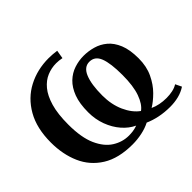

<svg xmlns="http://www.w3.org/2000/svg" viewBox="-170 -978 1216 1216"><g transform="rotate(-45 438.0 -370.5)"><path d="M844.5 -68.5 864.5 -27Q834 -7 798 2Q762 11 721.5 11Q672 11 627 1.8Q582 -7.5 545.5 -24Q511.5 -6.5 469.5 2.2Q427.5 11 385 11Q260 11 180.8 -38.5Q101.5 -88 64.2 -172.8Q27 -257.5 27 -364Q27 -491.5 76.5 -578Q126 -664.5 209.5 -708.2Q293 -752 395.5 -752Q409.5 -752 431 -750.5Q452.5 -749 466.5 -746.5L457 -690Q430 -695.5 405.5 -695.5Q363.5 -695.5 324.2 -679.2Q285 -663 253.8 -625.5Q222.5 -588 204 -524.5Q185.5 -461 185.5 -366Q185.5 -249.5 217.2 -179Q249 -108.5 299.8 -76.8Q350.5 -45 408 -45Q424.5 -45 443 -47.2Q461.5 -49.5 485 -57.5Q441 -78 405.8 -118.5Q370.5 -159 350 -214Q329.5 -269 329.5 -332Q329.5 -410 349.2 -462.5Q369 -515 402.2 -546.8Q435.5 -578.5 477 -592.2Q518.5 -606 561.5 -606Q604 -606 645.8 -594.2Q687.5 -582.5 721.8 -554Q756 -525.5 776.8 -475.2Q797.5 -425 797.5 -347.5Q797.5 -275.5 771.2 -220.2Q745 -165 706.8 -126.8Q668.5 -88.5 633 -67.5Q681.5 -45 745 -45Q773 -45 799 -50.5Q825 -56 844.5 -68.5ZM572 -101.5Q607 -126.5 628.8 -187Q650.5 -247.5 650.5 -346Q650.5 -450.5 630.5 -502Q610.5 -553.5 561 -553.5Q513.5 -553.5 490.8 -498Q468 -442.5 468 -344Q468 -263 496.8 -199Q525.5 -135 572 -101.5Z"/></g></svg>

Font: Merriweather Text Regular
Style: Bold
Weight: 700
Designer: Eben Sorkin
Foundry: Eben Sorkin
Version: Version 2.100; ttfautohint (v1.7.19-72a1) -l 8 -r 50 -G 200 